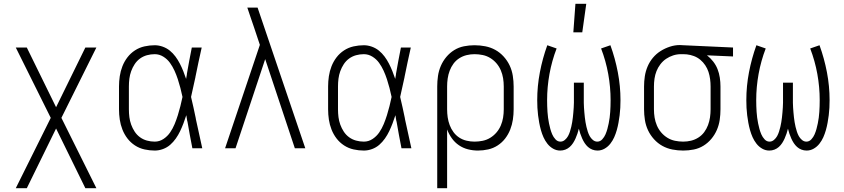

<svg xmlns="http://www.w3.org/2000/svg" viewBox="-20 -780 4440 1010"><path d="M63 210 247 -160 63 -530H121L275 -216L429 -530H487L303 -160L487 210H429L275 -104L121 210Z M794 12Q767 12 740 6Q713 0 690 -15Q667 -30 650.5 -51.5Q634 -73 624 -98.5Q614 -124 610 -151Q606 -178 606 -205V-325Q606 -352 610 -379Q614 -406 624 -431.5Q634 -457 650.5 -478.5Q667 -500 690 -515Q713 -530 740 -536Q767 -542 794 -542Q815 -542 836 -534.5Q857 -527 873.5 -513.5Q890 -500 903 -482.5Q916 -465 926 -445.5Q936 -426 944 -406Q952 -386 959 -365Q960 -371 961 -377Q962 -383 963 -388V-391Q969 -426 975.5 -460.5Q982 -495 989 -530H1041Q1032 -491 1024 -452.5Q1016 -414 1008 -375V-374Q1002 -348 996.5 -322Q991 -296 985 -270Q992 -242 998 -213.5Q1004 -185 1010 -157V-155Q1019 -116 1027 -77.5Q1035 -39 1044 0H992Q985 -35 978.5 -70.5Q972 -106 966 -141L965 -143Q964 -151 962.5 -158.5Q961 -166 960 -174Q953 -152 945 -131Q937 -110 927.5 -90Q918 -70 905 -51.5Q892 -33 875.5 -18.5Q859 -4 837.5 4Q816 12 794 12ZM794 -35Q819 -35 840 -49Q861 -63 875 -83.5Q889 -104 898.5 -127Q908 -150 915.5 -174Q923 -198 929 -222Q935 -246 940 -270Q935 -294 929 -317Q923 -340 915.5 -363Q908 -386 898 -408Q888 -430 874 -449.5Q860 -469 839 -482Q818 -495 794 -495Q773 -495 753 -489.5Q733 -484 716.5 -472Q700 -460 688.5 -442.5Q677 -425 670 -405.5Q663 -386 660.5 -366Q658 -346 658 -325V-205Q658 -184 660.5 -164Q663 -144 670 -124.5Q677 -105 688.5 -87.5Q700 -70 716.5 -58Q733 -46 753 -40.5Q773 -35 794 -35Z M1164 0 1347 -544 1317 -634Q1308 -660 1299 -686.5Q1290 -713 1281 -740H1335L1586 0H1531L1375 -469L1219 0Z M1894 12Q1867 12 1840 6Q1813 0 1790 -15Q1767 -30 1750.5 -51.5Q1734 -73 1724 -98.5Q1714 -124 1710 -151Q1706 -178 1706 -205V-325Q1706 -352 1710 -379Q1714 -406 1724 -431.5Q1734 -457 1750.5 -478.5Q1767 -500 1790 -515Q1813 -530 1840 -536Q1867 -542 1894 -542Q1915 -542 1936 -534.5Q1957 -527 1973.5 -513.5Q1990 -500 2003 -482.5Q2016 -465 2026 -445.5Q2036 -426 2044 -406Q2052 -386 2059 -365Q2060 -371 2061 -377Q2062 -383 2063 -388V-391Q2069 -426 2075.5 -460.5Q2082 -495 2089 -530H2141Q2132 -491 2124 -452.5Q2116 -414 2108 -375V-374Q2102 -348 2096.5 -322Q2091 -296 2085 -270Q2092 -242 2098 -213.5Q2104 -185 2110 -157V-155Q2119 -116 2127 -77.5Q2135 -39 2144 0H2092Q2085 -35 2078.5 -70.5Q2072 -106 2066 -141L2065 -143Q2064 -151 2062.5 -158.5Q2061 -166 2060 -174Q2053 -152 2045 -131Q2037 -110 2027.5 -90Q2018 -70 2005 -51.5Q1992 -33 1975.5 -18.5Q1959 -4 1937.5 4Q1916 12 1894 12ZM1894 -35Q1919 -35 1940 -49Q1961 -63 1975 -83.5Q1989 -104 1998.5 -127Q2008 -150 2015.5 -174Q2023 -198 2029 -222Q2035 -246 2040 -270Q2035 -294 2029 -317Q2023 -340 2015.5 -363Q2008 -386 1998 -408Q1988 -430 1974 -449.5Q1960 -469 1939 -482Q1918 -495 1894 -495Q1873 -495 1853 -489.5Q1833 -484 1816.5 -472Q1800 -460 1788.5 -442.5Q1777 -425 1770 -405.5Q1763 -386 1760.5 -366Q1758 -346 1758 -325V-205Q1758 -184 1760.5 -164Q1763 -144 1770 -124.5Q1777 -105 1788.5 -87.5Q1800 -70 1816.5 -58Q1833 -46 1853 -40.5Q1873 -35 1894 -35Z M2280 210V-325Q2280 -353 2284 -380.5Q2288 -408 2299 -433.5Q2310 -459 2328 -480.5Q2346 -502 2369.5 -516.5Q2393 -531 2420.5 -536.5Q2448 -542 2476 -542Q2505 -542 2533 -536.5Q2561 -531 2585.5 -517.5Q2610 -504 2629.5 -482.5Q2649 -461 2661 -435.5Q2673 -410 2677.5 -381.5Q2682 -353 2682 -325V-205Q2682 -178 2678 -151Q2674 -124 2664 -98.5Q2654 -73 2637.5 -51.5Q2621 -30 2598 -15Q2575 0 2548 6Q2521 12 2494 12Q2468 12 2442 5.5Q2416 -1 2394 -16Q2372 -31 2356.5 -53Q2341 -75 2332 -99V210ZM2476 -35Q2498 -35 2519.5 -39.5Q2541 -44 2559.5 -55.5Q2578 -67 2592 -83.5Q2606 -100 2614.5 -120Q2623 -140 2626.5 -161.5Q2630 -183 2630 -205V-325Q2630 -347 2626.5 -368.5Q2623 -390 2614.5 -410Q2606 -430 2592 -446.5Q2578 -463 2559.5 -474.5Q2541 -486 2519.5 -490.5Q2498 -495 2476 -495Q2455 -495 2434.5 -490Q2414 -485 2396 -473.5Q2378 -462 2365.5 -445Q2353 -428 2345.5 -408Q2338 -388 2335 -367Q2332 -346 2332 -325V-205Q2332 -184 2335 -163Q2338 -142 2345.5 -122Q2353 -102 2365.5 -85Q2378 -68 2395.5 -56.5Q2413 -45 2434 -40Q2455 -35 2476 -35Z M3123 12Q3109 12 3096 7Q3083 2 3073 -7Q3063 -16 3055.5 -27.5Q3048 -39 3042.5 -51.5Q3037 -64 3032.5 -77Q3028 -90 3025 -103Q3022 -90 3017.5 -77Q3013 -64 3007.5 -51.5Q3002 -39 2994.5 -27.5Q2987 -16 2977 -7Q2967 2 2954 7Q2941 12 2927 12Q2907 12 2889.5 2Q2872 -8 2859.5 -24Q2847 -40 2839 -58Q2831 -76 2825.5 -95.5Q2820 -115 2816.5 -134.5Q2813 -154 2810.5 -173.5Q2808 -193 2807 -213Q2806 -233 2806 -253Q2806 -327 2820 -400Q2834 -473 2859 -542L2908 -525Q2883 -460 2870.5 -391Q2858 -322 2858 -253Q2858 -237 2858.5 -222Q2859 -207 2860 -191.5Q2861 -176 2863 -161Q2865 -146 2868 -131Q2871 -116 2875 -101.5Q2879 -87 2885 -73Q2891 -59 2902 -47Q2913 -35 2928 -35Q2941 -35 2951.5 -44Q2962 -53 2968 -64Q2974 -75 2978 -87.5Q2982 -100 2985 -112.5Q2988 -125 2990 -137.5Q2992 -150 2993.5 -162.5Q2995 -175 2996 -188Q2997 -201 2998 -214Q2999 -227 2999 -239.5Q2999 -252 2999 -265V-345H3051V-265Q3051 -252 3051 -239.5Q3051 -227 3052 -214Q3053 -201 3054 -188Q3055 -175 3056.5 -162.5Q3058 -150 3060 -137.5Q3062 -125 3065 -112.5Q3068 -100 3072 -87.5Q3076 -75 3082 -64Q3088 -53 3098.5 -44Q3109 -35 3122 -35Q3137 -35 3148 -47Q3159 -59 3165 -73Q3171 -87 3175 -101.5Q3179 -116 3182 -131Q3185 -146 3187 -161Q3189 -176 3190 -191.5Q3191 -207 3191.5 -222Q3192 -237 3192 -253Q3192 -322 3179.5 -391Q3167 -460 3142 -525L3191 -542Q3216 -473 3230 -400Q3244 -327 3244 -253Q3244 -233 3243 -213Q3242 -193 3239.5 -173.5Q3237 -154 3233.5 -134.5Q3230 -115 3224.5 -95.5Q3219 -76 3211 -58Q3203 -40 3190.5 -24Q3178 -8 3160.5 2Q3143 12 3123 12ZM2996 -610 3007 -760H3064L3043 -610Z M3574 12Q3545 12 3517 6.5Q3489 1 3464.5 -12.5Q3440 -26 3420.5 -47.5Q3401 -69 3389 -94.5Q3377 -120 3372.5 -148.5Q3368 -177 3368 -205V-325Q3368 -352 3372 -378.5Q3376 -405 3386.5 -430Q3397 -455 3414.5 -476Q3432 -497 3455 -511.5Q3478 -526 3504 -534.5Q3530 -543 3556 -543Q3561 -543 3565.5 -542.5Q3570 -542 3575 -542L3836 -530V-483L3699 -489Q3717 -475 3731.5 -456.5Q3746 -438 3754.5 -416.5Q3763 -395 3766.5 -371.5Q3770 -348 3770 -325V-205Q3770 -177 3766 -149.5Q3762 -122 3751 -96.5Q3740 -71 3722 -49.5Q3704 -28 3680.5 -13.5Q3657 1 3629.5 6.5Q3602 12 3574 12ZM3574 -35Q3595 -35 3615.5 -40Q3636 -45 3654 -56.5Q3672 -68 3684.5 -85Q3697 -102 3704.5 -122Q3712 -142 3715 -163Q3718 -184 3718 -205V-325Q3718 -344 3715.5 -363.5Q3713 -383 3707 -401.5Q3701 -420 3690 -436.5Q3679 -453 3664 -465.5Q3649 -478 3630.5 -485Q3612 -492 3593 -494L3575 -495H3562Q3541 -495 3521 -488.5Q3501 -482 3484 -470.5Q3467 -459 3454 -442Q3441 -425 3433.5 -406Q3426 -387 3423 -366.5Q3420 -346 3420 -325V-205Q3420 -183 3423.5 -161.5Q3427 -140 3435.5 -120Q3444 -100 3458 -83.5Q3472 -67 3490.5 -55.5Q3509 -44 3530.5 -39.5Q3552 -35 3574 -35Z M4223 12Q4209 12 4196 7Q4183 2 4173 -7Q4163 -16 4155.5 -27.5Q4148 -39 4142.5 -51.5Q4137 -64 4132.5 -77Q4128 -90 4125 -103Q4122 -90 4117.5 -77Q4113 -64 4107.5 -51.5Q4102 -39 4094.5 -27.5Q4087 -16 4077 -7Q4067 2 4054 7Q4041 12 4027 12Q4007 12 3989.5 2Q3972 -8 3959.5 -24Q3947 -40 3939 -58Q3931 -76 3925.5 -95.5Q3920 -115 3916.5 -134.5Q3913 -154 3910.5 -173.5Q3908 -193 3907 -213Q3906 -233 3906 -253Q3906 -327 3920 -400Q3934 -473 3959 -542L4008 -525Q3983 -460 3970.5 -391Q3958 -322 3958 -253Q3958 -237 3958.5 -222Q3959 -207 3960 -191.5Q3961 -176 3963 -161Q3965 -146 3968 -131Q3971 -116 3975 -101.5Q3979 -87 3985 -73Q3991 -59 4002 -47Q4013 -35 4028 -35Q4041 -35 4051.5 -44Q4062 -53 4068 -64Q4074 -75 4078 -87.5Q4082 -100 4085 -112.5Q4088 -125 4090 -137.5Q4092 -150 4093.5 -162.5Q4095 -175 4096 -188Q4097 -201 4098 -214Q4099 -227 4099 -239.5Q4099 -252 4099 -265V-345H4151V-265Q4151 -252 4151 -239.5Q4151 -227 4152 -214Q4153 -201 4154 -188Q4155 -175 4156.5 -162.5Q4158 -150 4160 -137.5Q4162 -125 4165 -112.5Q4168 -100 4172 -87.5Q4176 -75 4182 -64Q4188 -53 4198.5 -44Q4209 -35 4222 -35Q4237 -35 4248 -47Q4259 -59 4265 -73Q4271 -87 4275 -101.5Q4279 -116 4282 -131Q4285 -146 4287 -161Q4289 -176 4290 -191.5Q4291 -207 4291.5 -222Q4292 -237 4292 -253Q4292 -322 4279.5 -391Q4267 -460 4242 -525L4291 -542Q4316 -473 4330 -400Q4344 -327 4344 -253Q4344 -233 4343 -213Q4342 -193 4339.5 -173.5Q4337 -154 4333.5 -134.5Q4330 -115 4324.5 -95.5Q4319 -76 4311 -58Q4303 -40 4290.5 -24Q4278 -8 4260.5 2Q4243 12 4223 12Z"/></svg>

Font: Lode Dark Term
Style: Regular
Weight: 400
Monospace: yes
Designer: Belleve Invis
Foundry: Belleve Invis
Version: Version 29.2.0